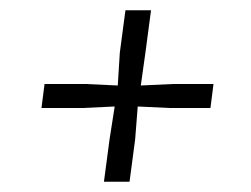

<svg xmlns="http://www.w3.org/2000/svg" viewBox="-20 -426 490 375"><path d="M183 -71 194 -154 204 -218 140 -215H61L67 -262H146L210 -259L214 -323L225 -406H275L264 -323L255 -259L319 -262H397L391 -215H313L249 -218L244 -154L233 -71Z"/></svg>

Font: Rasa Light
Style: Italic
Weight: 300
Italic angle: -7.10001°
Designer: Anna Giedrys (Yrsa+Rasa design), David Brezina (Yrsa art-direction, Rasa art-direction, design)
Foundry: Rosetta Type Foundry
Version: Version 2.004